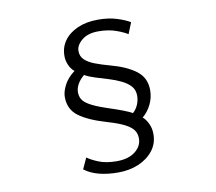

<svg xmlns="http://www.w3.org/2000/svg" viewBox="-89 -880 1177 1047"><g transform="rotate(-10 500.0 -356.0)"><path d="M669 -669Q648 -683 606 -698Q564 -713 508 -713Q451 -713 417.5 -685.5Q384 -658 384 -626Q384 -596 404 -577Q424 -558 459.5 -544.5Q495 -531 539 -519Q629 -495 680.5 -456Q732 -417 732 -349Q732 -306 713.5 -269Q695 -232 666 -208Q681 -196 694.5 -169.5Q708 -143 708 -109Q708 -57 677.5 -18Q647 21 596.5 42.5Q546 64 484 64Q362 64 297 14L325 -47Q346 -31 386.5 -14.5Q427 2 486 2Q551 2 588.5 -27.5Q626 -57 626 -100Q626 -126 612.5 -145.5Q599 -165 565 -182.5Q531 -200 469 -218Q370 -247 318.5 -285Q267 -323 267 -392Q267 -421 285.5 -457Q304 -493 344 -523Q325 -537 314 -563.5Q303 -590 304 -614Q304 -660 330 -696.5Q356 -733 404.5 -754.5Q453 -776 518 -776Q576 -776 621 -762Q666 -748 694 -731ZM342 -404Q342 -385 351 -367.5Q360 -350 389.5 -332.5Q419 -315 478 -295Q539 -275 571 -262.5Q603 -250 618 -241Q637 -258 647 -282Q657 -306 657 -331Q657 -363 638 -384Q619 -405 588 -420Q557 -435 521 -446Q485 -457 450.5 -467.5Q416 -478 391 -492Q366 -471 354 -448.5Q342 -426 342 -404Z"/></g></svg>

Font: Source Han Sans SC
Style: Regular
Weight: 400
Designer: Ryoko NISHIZUKA 西塚涼子 (kana, bopomofo & ideographs); Paul D. Hunt (Latin, Greek & Cyrillic); Sandoll Communications 산돌커뮤니
Foundry: Adobe
Version: Version 2.002;hotconv 1.0.116;makeotfexe 2.5.65601; ttfautoh